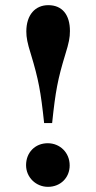

<svg xmlns="http://www.w3.org/2000/svg" viewBox="-20 -711 373 744"><path d="M182 -234C195 -358 204 -405 233 -500C247 -545 251 -565 251 -591C251 -654 221 -691 167 -691C117 -691 82 -654 82 -589C82 -566 86 -544 100 -500C129 -404 138 -357 151 -234ZM250 -70C250 -120 212 -156 165 -156C116 -156 81 -120 81 -71C81 -24 119 13 166 13C214 13 250 -22 250 -70Z"/></svg>

Font: XITS
Style: Bold
Weight: 700
Designer: MicroPress Inc., with final additions and corrections provided by Coen Hoffman, Elsevier (retired)
Version: Version 1.107